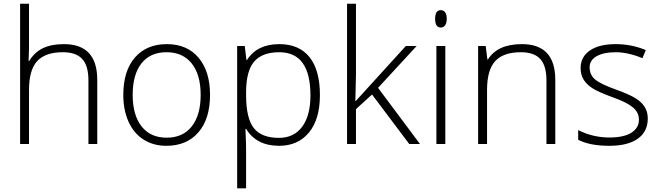

<svg xmlns="http://www.w3.org/2000/svg" viewBox="-20 -780 3577 1040"><path d="M459 0V-344.2Q459 -424.3 425.3 -460.7Q391.6 -497.1 320.8 -497.1Q225.6 -497.1 181.4 -449Q137.2 -400.9 137.2 -293V0H88.9V-759.8H137.2V-518.1L134.8 -450.2H138.2Q168 -498 213.4 -519.5Q258.8 -541 326.2 -541Q506.8 -541 506.8 -347.2V0Z M1117.7 -266.1Q1117.7 -136.2 1054.7 -63.2Q991.7 9.8 880.9 9.8Q811 9.8 757.8 -23.9Q704.6 -57.6 676.3 -120.6Q647.9 -183.6 647.9 -266.1Q647.9 -396 710.9 -468.5Q773.9 -541 883.8 -541Q993.2 -541 1055.4 -467.5Q1117.7 -394 1117.7 -266.1ZM698.7 -266.1Q698.7 -156.7 746.8 -95.5Q794.9 -34.2 882.8 -34.2Q970.7 -34.2 1018.8 -95.5Q1066.9 -156.7 1066.9 -266.1Q1066.9 -376 1018.3 -436.5Q969.7 -497.1 881.8 -497.1Q793.9 -497.1 746.3 -436.8Q698.7 -376.5 698.7 -266.1Z M1491.7 9.8Q1369.1 9.8 1313 -82H1309.6L1311 -41Q1313 -4.9 1313 38.1V240.2H1264.6V-530.8H1305.7L1314.9 -455.1H1317.9Q1372.6 -541 1492.7 -541Q1600.1 -541 1656.5 -470.5Q1712.9 -399.9 1712.9 -265.1Q1712.9 -134.3 1653.6 -62.3Q1594.2 9.8 1491.7 9.8ZM1490.7 -33.2Q1572.3 -33.2 1616.9 -93.8Q1661.6 -154.3 1661.6 -263.2Q1661.6 -497.1 1492.7 -497.1Q1399.9 -497.1 1356.4 -446Q1313 -395 1313 -279.8V-264.2Q1313 -139.6 1354.7 -86.4Q1396.5 -33.2 1490.7 -33.2Z M1907.2 -232.9 2178.2 -530.8H2236.8L2027.8 -304.2L2254.9 0H2196.8L1995.1 -268.1L1908.2 -189V0H1859.9V-759.8H1908.2V-378.9L1904.8 -232.9Z M2392.1 0H2343.8V-530.8H2392.1ZM2336.9 -678.2Q2336.9 -725.1 2367.7 -725.1Q2382.8 -725.1 2391.4 -712.9Q2399.9 -700.7 2399.9 -678.2Q2399.9 -656.2 2391.4 -643.6Q2382.8 -630.9 2367.7 -630.9Q2336.9 -630.9 2336.9 -678.2Z M2939.9 0V-344.2Q2939.9 -424.3 2906.2 -460.7Q2872.6 -497.1 2801.8 -497.1Q2706.5 -497.1 2662.4 -449Q2618.2 -400.9 2618.2 -293V0H2569.8V-530.8H2610.8L2620.1 -458H2623Q2674.8 -541 2807.1 -541Q2987.8 -541 2987.8 -347.2V0Z M3488.8 -138.2Q3488.8 -66.9 3434.6 -28.6Q3380.4 9.8 3280.8 9.8Q3174.3 9.8 3111.8 -22.9V-75.2Q3191.9 -35.2 3280.8 -35.2Q3359.4 -35.2 3400.1 -61.3Q3440.9 -87.4 3440.9 -130.9Q3440.9 -170.9 3408.4 -198.2Q3376 -225.6 3301.8 -252Q3222.2 -280.8 3189.9 -301.5Q3157.7 -322.3 3141.4 -348.4Q3125 -374.5 3125 -412.1Q3125 -471.7 3175 -506.3Q3225.1 -541 3314.9 -541Q3400.9 -541 3478 -508.8L3460 -464.8Q3381.8 -497.1 3314.9 -497.1Q3250 -497.1 3211.9 -475.6Q3173.8 -454.1 3173.8 -416Q3173.8 -374.5 3203.4 -349.6Q3232.9 -324.7 3318.8 -293.9Q3390.6 -268.1 3423.3 -247.3Q3456.1 -226.6 3472.4 -200.2Q3488.8 -173.8 3488.8 -138.2Z"/></svg>

Font: Zoram GWebM Light
Style: Regular
Weight: 300
Foundry: Ascender Corporation
Version: Version 1.000